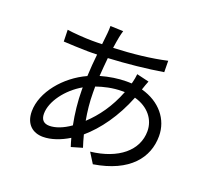

<svg xmlns="http://www.w3.org/2000/svg" viewBox="-138 -961 1276 1175"><g transform="rotate(20 500.0 -373.0)"><path d="M610 -439C568 -331 510 -253 445 -192C435 -248 428 -308 428 -370C428 -383 428 -396 428 -409C474 -425 531 -439 594 -439ZM358 -361C358 -288 367 -209 381 -139C332 -104 284 -87 246 -87C209 -87 190 -107 190 -146C190 -226 262 -323 358 -378ZM704 -494C709 -509 718 -535 724 -549L644 -568C643 -553 638 -527 634 -512L631 -503C620 -504 608 -504 596 -504C546 -504 486 -495 431 -479C434 -520 437 -561 441 -599C561 -605 692 -619 795 -636L794 -710C693 -687 574 -674 450 -669C454 -697 458 -722 462 -742C465 -756 469 -774 473 -786L389 -789C390 -777 388 -758 387 -742L379 -667C357 -666 336 -666 314 -666C271 -666 185 -672 151 -678L153 -602C193 -600 270 -596 312 -596C331 -596 351 -596 372 -597C367 -551 363 -502 361 -453C226 -392 115 -260 115 -134C115 -50 166 -10 232 -10C285 -10 344 -31 398 -64C403 -44 409 -26 414 -10L486 -31C478 -56 470 -82 463 -110C546 -181 625 -289 680 -428C772 -403 822 -336 822 -261C822 -135 712 -44 535 -24L577 43C806 6 899 -117 899 -257C899 -366 825 -457 703 -490Z"/></g></svg>

Font: Noto Sans T Chinese Regular
Style: Regular
Weight: 400
Designer: Ryoko NISHIZUKA (kana & ideographs); Paul D. Hunt (Latin, Greek & Cyrillic); Wenlong ZHANG (bopomofo); Sandoll Communica
Foundry: Adobe Systems Incorporated
Version: Version 1.000;PS 1;hotconv 1.0.78;makeotf.lib2.5.61930